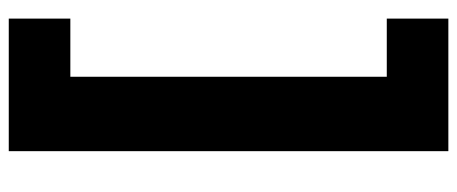

<svg xmlns="http://www.w3.org/2000/svg" viewBox="-330 -578 1068 449"><g transform="rotate(90 204.5 -354.0)"><path d="M24 160V16H160V-724H24V-868H334V160Z"/></g></svg>

Font: Encode Sans Wide
Style: Black
Weight: 900
Designer: Pablo Impallari, Andres Torresi
Foundry: Pablo Impallari, Andres Torresi
Version: Version 1.000; ttfautohint (v1.00) -l 8 -r 50 -G 200 -x 14 -